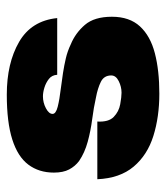

<svg xmlns="http://www.w3.org/2000/svg" viewBox="19 -510 500 579"><g transform="rotate(-90 269.5 -221.0)"><path d="M276 9Q206 9 148.5 -9Q91 -27 56 -68.5Q21 -110 18 -178H192Q190 -144 206 -128.5Q222 -113 244 -109Q266 -105 279 -105Q297 -105 314 -113.5Q331 -122 331 -136Q331 -158 311.5 -167.5Q292 -177 265 -182Q234 -189 199 -193.5Q164 -198 131 -207Q98 -216 73 -233Q57 -245 47.5 -263Q38 -281 38 -309Q38 -354 62 -386Q86 -418 138 -434.5Q190 -451 273 -451Q368 -451 432 -414Q496 -377 504 -299H333Q332 -315 320.5 -324Q309 -333 294.5 -337.5Q280 -342 268 -342Q249 -342 232 -333Q215 -324 215 -313Q215 -303 236.5 -297.5Q258 -292 292 -288Q316 -285 338.5 -281.5Q361 -278 382.5 -273Q404 -268 425 -258Q459 -244 483.5 -215.5Q508 -187 508 -134Q508 -81 479 -49.5Q450 -18 398 -4.5Q346 9 276 9Z"/></g></svg>

Font: Teachers ExtraBold
Style: Regular
Weight: 800
Designer: Alfredo Marco Pradil, Chank Diesel
Version: Version 1.001